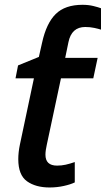

<svg xmlns="http://www.w3.org/2000/svg" viewBox="-20 -786 449 815"><path d="M190.4 9.8Q131.3 9.8 94.5 -16.6Q57.6 -43 57.6 -110.4Q57.6 -139.6 64.5 -172.4L124 -453.6H45.9L56.6 -508.3L145 -544.4L158.7 -605Q176.8 -687.5 216.6 -726.6Q256.3 -765.6 330.1 -765.6Q355.5 -765.6 376.2 -760.5Q397 -755.4 408.7 -751V-660.2Q398.4 -663.6 380.4 -667.5Q362.3 -671.4 341.8 -671.4Q283.7 -671.4 270.5 -606.9L256.8 -540.5H394.5L376 -453.6H238.8L178.7 -171.9Q176.3 -161.6 174.6 -150.1Q172.9 -138.7 172.9 -129.4Q172.9 -83 222.2 -83Q241.2 -83 258.8 -86.9Q276.4 -90.8 297.4 -98.1V-11.7Q279.3 -2.9 250.5 3.4Q221.7 9.8 190.4 9.8Z"/></svg>

Font: Open Sans SemiBold
Style: Italic
Weight: 600
Italic angle: -12°
Designer: Monotype Design Team
Foundry: Monotype Imaging Inc.
Version: Version 3.003; ttfautohint (v1.8.4)